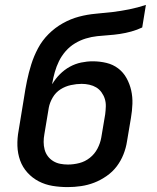

<svg xmlns="http://www.w3.org/2000/svg" viewBox="-20 -755 640 783"><path d="M256 8Q224 8 194 3Q164 -2 138 -15.5Q112 -29 92 -51Q72 -73 62 -101Q52 -129 51 -160Q50 -191 56 -223L78 -357Q83 -391 90 -425Q97 -459 107.5 -492.5Q118 -526 135 -558Q152 -590 178 -616Q204 -642 236 -660Q268 -678 302 -687Q336 -696 370.5 -699Q405 -702 439 -706Q473 -710 507.5 -717Q542 -724 575 -735L560 -643Q539 -633 515.5 -626.5Q492 -620 468.5 -616.5Q445 -613 422.5 -611.5Q400 -610 376.5 -607.5Q353 -605 330 -598Q307 -591 285.5 -578Q264 -565 247.5 -546Q231 -527 220.5 -505.5Q210 -484 203.5 -461Q197 -438 193 -415V-412Q206 -434 224.5 -452.5Q243 -471 265 -483Q287 -495 311 -500Q335 -505 358 -505Q387 -505 414 -498.5Q441 -492 462 -476Q483 -460 496 -436.5Q509 -413 515 -386.5Q521 -360 520 -331.5Q519 -303 514 -274L498 -179Q494 -152 483.5 -125.5Q473 -99 456 -76.5Q439 -54 414.5 -37Q390 -20 364 -10Q338 0 310.5 4Q283 8 256 8ZM257 -84Q280 -84 303.5 -90Q327 -96 346.5 -111.5Q366 -127 377.5 -149Q389 -171 393 -194L409 -289Q411 -305 411.5 -321Q412 -337 407.5 -351.5Q403 -366 394 -378.5Q385 -391 372.5 -398.5Q360 -406 344.5 -409.5Q329 -413 313 -413Q292 -413 269 -408Q246 -403 226.5 -390.5Q207 -378 195 -357.5Q183 -337 179 -316L161 -208Q158 -192 158 -176Q158 -160 162 -145Q166 -130 175 -118Q184 -106 197 -98Q210 -90 225.5 -87Q241 -84 257 -84Z"/></svg>

Font: Iosevka SmBd Ex Obl
Style: Regular
Weight: 600
Width: 7
Italic angle: -9°
Monospace: yes
Designer: Belleve Invis
Foundry: Belleve Invis
Version: Version 32.5.0; ttfautohint (v1.8.4)